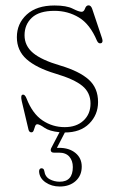

<svg xmlns="http://www.w3.org/2000/svg" viewBox="-20 -474 428 700"><path d="M216 -10.5Q258.5 -10.5 284.2 -34.2Q310 -58 310 -96.5Q310 -136.5 280 -161Q250 -185.5 182.5 -205.5Q112.5 -226.5 77 -258Q41.5 -289.5 41.5 -338.5Q41.5 -388 77.5 -421Q113.5 -454 178.5 -454Q222.5 -454 245 -442.5Q267.5 -431 277.5 -431Q286 -431 290 -442.8Q294 -454.5 303 -454.5Q311.5 -454.5 316 -442L352 -334.5Q357 -319.5 348.5 -316.5Q339 -313.5 333.5 -325.5Q308 -386 267.8 -410.2Q227.5 -434.5 178.5 -434.5Q123 -434.5 96.2 -409.5Q69.5 -384.5 69.5 -345.5Q69.5 -307 100.5 -281Q131.5 -255 200 -235Q269 -214.5 303.2 -184Q337.5 -153.5 337.5 -102Q337.5 -55.5 305.2 -23.2Q273 9 216.5 9L187.5 65Q190 65 195.5 65Q232.5 65 255.2 83.8Q278 102.5 278 133.5Q278 166 255.8 186Q233.5 206 198 206Q168 206 146 190.8Q124 175.5 122.5 151.5Q122.5 140 131 139.5Q140 139.5 141.5 149.5Q144.5 170.5 161.2 179.5Q178 188.5 197.5 188.5Q245.5 188.5 245.5 135Q245.5 112 232.8 97.2Q220 82.5 195 82.5H176.5Q168 82.5 165.8 77Q163.5 71.5 167.5 64.5L197 8Q160.5 4.5 142.2 -8.2Q124 -21 116 -21Q110.5 -21 108 -13.8Q105.5 -6.5 103 1Q100.5 8.5 94.5 8.5Q86.5 8.5 84 -1L59.5 -104.5Q54.5 -126 61.5 -128.5Q70.5 -131.5 77 -114.5Q98.5 -59.5 135 -35Q171.5 -10.5 216 -10.5Z"/></svg>

Font: Fraunces 72pt Soft Thin
Style: Regular
Weight: 100
Version: Version 1.000;[b76b70a41]